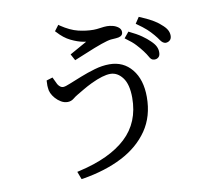

<svg xmlns="http://www.w3.org/2000/svg" viewBox="-93 -918 1186 1098"><g transform="rotate(-10 500.0 -369.0)"><path d="M509 -752Q526 -752 549 -755.5Q572 -759 587.5 -759Q603 -759 621 -754.5Q639 -750 653 -739Q667 -728 667 -711.5Q667 -695 653 -688Q643 -683 626 -682L597 -680Q560 -676 441 -626Q409 -613 375 -599L355 -636Q437 -681 455 -692L438 -695Q406 -701 368 -719.5Q330 -738 296 -776L290 -782L315 -815L323 -809Q375 -774 420.5 -763Q466 -752 509 -752ZM281 -460Q294 -460 322 -472L392 -500Q432 -516 476.5 -529Q521 -542 563 -542Q644 -542 693 -482Q742 -422 742 -321Q742 -209 686.5 -128Q631 -47 533 3.5Q435 54 302 76L293 77L276 32L289 29Q470 -12 564.5 -100Q659 -188 659 -331Q659 -409 629.5 -448Q600 -487 558.5 -487Q517 -487 447 -454Q418 -440 394.5 -426Q371 -412 355.5 -403Q340 -394 328 -384Q312 -371 292 -371Q272 -371 254 -381.5Q236 -392 222 -408Q195 -439 194 -471Q193 -475 193 -483.5Q193 -492 194 -513L230 -524Q243 -495 250 -482Q264 -460 281 -460ZM896 -712Q918 -694 927.5 -677.5Q937 -661 937 -643Q937 -625 926.5 -616Q916 -607 902 -607H901Q885 -609 872 -628Q863 -642 846.5 -661.5Q830 -681 811 -698.5Q792 -716 752 -744L776 -780Q822 -761 850 -745Q878 -729 896 -712ZM856 -563Q856 -561 856 -559Q856 -541 846.5 -532.5Q837 -524 825 -524Q823 -524 821 -524Q804 -524 793 -546Q785 -561 769.5 -581.5Q754 -602 734.5 -623Q715 -644 684 -666L675 -673L703 -707Q749 -685 776 -666Q803 -647 821 -629Q841 -610 848.5 -594Q856 -578 856 -563Z"/></g></svg>

Font: Early Summer Mincho Screen
Style: Regular
Weight: 400
Designer: GuiWonder
Version: Version 1.002